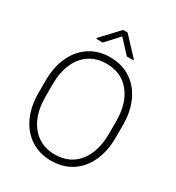

<svg xmlns="http://www.w3.org/2000/svg" viewBox="-210 -1023 1068 1162"><g transform="rotate(30 324.0 -442.0)"><path d="M407 -766 322 -857 238 -766H194V-773L307 -894H338L453 -771V-766ZM324 10Q244 10 182.5 -29.5Q121 -69 87.5 -141Q54 -213 54 -308V-394Q54 -489 87.5 -561Q121 -633 182 -672.5Q243 -712 324 -712Q405 -712 466 -672.5Q527 -633 560.5 -561Q594 -489 594 -394V-308Q594 -213 561 -141Q528 -69 467 -29.5Q406 10 324 10ZM324 -667Q255 -667 205 -633.5Q155 -600 128.5 -538.5Q102 -477 102 -395V-308Q102 -225 129 -163.5Q156 -102 206 -68Q256 -34 324 -34Q429 -34 488 -108Q547 -182 547 -308V-395Q547 -519 487.5 -593Q428 -667 324 -667Z"/></g></svg>

Font: Freesentation 2 ExtraLight
Style: Regular
Weight: 260
Designer: glyphs from Roboto by Christian Robertson / Hangul glyphs from Noto Sans CJK(Source Han Sans) by Jang Soo-young and Kang
Foundry: PT&
Version: Version 2.001